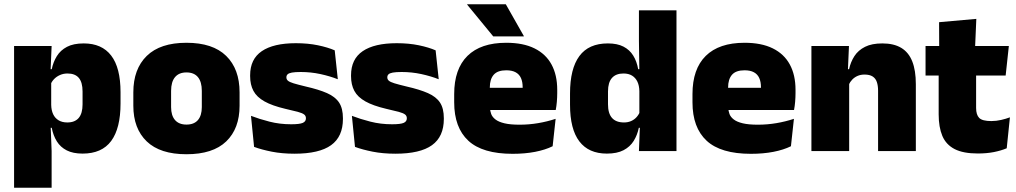

<svg xmlns="http://www.w3.org/2000/svg" viewBox="-20 -708 4764 900"><path d="M367 12Q322.5 12 293 -3Q263.5 -18 246.5 -45.2Q229.5 -72.5 222.5 -109H180L220 -216.5Q220.5 -191 229.2 -172.5Q238 -154 254.8 -144Q271.5 -134 295.5 -134Q331 -134 349 -155.2Q367 -176.5 367 -219V-279Q367 -322 349.5 -342.8Q332 -363.5 296.5 -363.5Q277.5 -363.5 261.5 -356.5Q245.5 -349.5 234 -337.8Q222.5 -326 217 -311.5L176.5 -383.5H222.5Q229.5 -417.5 246.5 -445Q263.5 -472.5 294 -488.5Q324.5 -504.5 372.5 -504.5Q457.5 -504.5 501.2 -447.5Q545 -390.5 545 -275.5V-223Q545 -106.5 501.2 -47.2Q457.5 12 367 12ZM46 172V-492.5H222L216 -352L220 -340V-158L217 -128.5L222 0V172Z M854 15Q730.5 15 667.8 -45.2Q605 -105.5 605 -212.5V-275Q605 -384.5 668 -446Q731 -507.5 854 -507.5Q977.5 -507.5 1040.2 -446Q1103 -384.5 1103 -275V-212.5Q1103 -105.5 1040.5 -45.2Q978 15 854 15ZM854 -124Q889.5 -124 907.8 -145.2Q926 -166.5 926 -206V-282Q926 -324.5 907.8 -346.5Q889.5 -368.5 854 -368.5Q819 -368.5 800.5 -346.5Q782 -324.5 782 -282V-206Q782 -166.5 800.5 -145.2Q819 -124 854 -124Z M1360.5 12.5Q1302 12.5 1254 3Q1206 -6.5 1171 -19.5L1156.5 -165Q1195.5 -150 1243.2 -137.8Q1291 -125.5 1345 -125.5Q1384.5 -125.5 1399.2 -132Q1414 -138.5 1414 -153V-154Q1414 -165 1405.5 -171.5Q1397 -178 1375.8 -183.8Q1354.5 -189.5 1317 -198Q1255.5 -212.5 1219.5 -232.8Q1183.5 -253 1168 -282Q1152.5 -311 1152.5 -351V-355Q1152.5 -431 1207.2 -468.2Q1262 -505.5 1367 -505.5Q1423.5 -505.5 1470.2 -495.8Q1517 -486 1549 -472L1563.5 -336.5Q1527 -351 1482 -360.8Q1437 -370.5 1390 -370.5Q1363 -370.5 1348.2 -367.8Q1333.5 -365 1328 -359.5Q1322.5 -354 1322.5 -346V-345Q1322.5 -336 1329.5 -329.8Q1336.5 -323.5 1356 -317.5Q1375.5 -311.5 1413 -302.5Q1474.5 -288.5 1513 -271.5Q1551.5 -254.5 1569.5 -227.2Q1587.5 -200 1587.5 -153.5V-150.5Q1587.5 -67.5 1532 -27.5Q1476.5 12.5 1360.5 12.5Z M1833.5 12.5Q1775 12.5 1727 3Q1679 -6.5 1644 -19.5L1629.5 -165Q1668.5 -150 1716.2 -137.8Q1764 -125.5 1818 -125.5Q1857.5 -125.5 1872.2 -132Q1887 -138.5 1887 -153V-154Q1887 -165 1878.5 -171.5Q1870 -178 1848.8 -183.8Q1827.5 -189.5 1790 -198Q1728.5 -212.5 1692.5 -232.8Q1656.5 -253 1641 -282Q1625.5 -311 1625.5 -351V-355Q1625.5 -431 1680.2 -468.2Q1735 -505.5 1840 -505.5Q1896.5 -505.5 1943.2 -495.8Q1990 -486 2022 -472L2036.5 -336.5Q2000 -351 1955 -360.8Q1910 -370.5 1863 -370.5Q1836 -370.5 1821.2 -367.8Q1806.5 -365 1801 -359.5Q1795.5 -354 1795.5 -346V-345Q1795.5 -336 1802.5 -329.8Q1809.5 -323.5 1829 -317.5Q1848.5 -311.5 1886 -302.5Q1947.5 -288.5 1986 -271.5Q2024.5 -254.5 2042.5 -227.2Q2060.5 -200 2060.5 -153.5V-150.5Q2060.5 -67.5 2005 -27.5Q1949.5 12.5 1833.5 12.5Z M2383 13Q2241.5 13 2175.2 -48.5Q2109 -110 2109 -228.5V-267Q2109 -384.5 2171.2 -446Q2233.5 -507.5 2353 -507.5Q2432.5 -507.5 2485.5 -481.2Q2538.5 -455 2565.2 -405.8Q2592 -356.5 2592 -287V-271.5Q2592 -251.5 2590.2 -230.8Q2588.5 -210 2585 -192.5H2426.5Q2428.5 -223 2429.2 -250Q2430 -277 2430 -298.5Q2430 -324.5 2422 -342.2Q2414 -360 2397 -369.2Q2380 -378.5 2353 -378.5Q2312.5 -378.5 2294.2 -357.5Q2276 -336.5 2276 -298V-253.5L2277 -234.5V-203.5Q2277 -188 2282.5 -173.5Q2288 -159 2302.8 -147.8Q2317.5 -136.5 2344.8 -130Q2372 -123.5 2415.5 -123.5Q2460 -123.5 2502.5 -130.8Q2545 -138 2584.5 -151L2570.5 -22.5Q2536 -5.5 2488.2 3.8Q2440.5 13 2383 13ZM2202.5 -192.5V-296.5H2549.5V-192.5ZM2351 -688 2435.5 -539V-537.5H2292L2170 -686V-688Z M2824.5 12Q2739.5 12 2695.8 -45.2Q2652 -102.5 2652 -217V-269.5Q2652 -386 2695.8 -445.2Q2739.5 -504.5 2829.5 -504.5Q2873.5 -504.5 2902.5 -489.5Q2931.5 -474.5 2948.2 -447.5Q2965 -420.5 2971.5 -383.5H3017L2977 -281Q2976.5 -307 2967.8 -325.2Q2959 -343.5 2942.8 -353.5Q2926.5 -363.5 2902.5 -363.5Q2867 -363.5 2848.5 -342.5Q2830 -321.5 2830 -279.5V-219Q2830 -176.5 2848.8 -155.2Q2867.5 -134 2905 -134Q2923.5 -134 2938.2 -140.5Q2953 -147 2963.5 -158.5Q2974 -170 2980 -185L3023.5 -109H2974.5Q2967.5 -75 2950.5 -47.5Q2933.5 -20 2903 -4Q2872.5 12 2824.5 12ZM2975 0 2980 -128.5 2977 -153V-350V-372.5L2975 -517V-659.5H3151V0Z M3500 13Q3358.5 13 3292.2 -48.5Q3226 -110 3226 -228.5V-267Q3226 -384.5 3288.2 -446Q3350.5 -507.5 3470 -507.5Q3549.5 -507.5 3602.5 -481.2Q3655.5 -455 3682.2 -405.8Q3709 -356.5 3709 -287V-271.5Q3709 -251.5 3707.2 -230.8Q3705.5 -210 3702 -192.5H3543.5Q3545.5 -223 3546.2 -250Q3547 -277 3547 -298.5Q3547 -324.5 3539 -342.2Q3531 -360 3514 -369.2Q3497 -378.5 3470 -378.5Q3429.5 -378.5 3411.2 -357.5Q3393 -336.5 3393 -298V-253.5L3394 -234.5V-203.5Q3394 -188 3399.5 -173.5Q3405 -159 3419.8 -147.8Q3434.5 -136.5 3461.8 -130Q3489 -123.5 3532.5 -123.5Q3577 -123.5 3619.5 -130.8Q3662 -138 3701.5 -151L3687.5 -22.5Q3653 -5.5 3605.2 3.8Q3557.5 13 3500 13ZM3319.5 -192.5V-296.5H3666.5V-192.5Z M4096 0V-283Q4096 -306.5 4090.2 -323.5Q4084.5 -340.5 4070.5 -349.5Q4056.5 -358.5 4032.5 -358.5Q4014 -358.5 3999.5 -352Q3985 -345.5 3974.8 -334.8Q3964.5 -324 3958.5 -310.5L3931.5 -383.5H3960Q3967.5 -418 3985.2 -445.2Q4003 -472.5 4034.8 -488.5Q4066.5 -504.5 4116 -504.5Q4170 -504.5 4204.8 -483.5Q4239.5 -462.5 4256.2 -420.2Q4273 -378 4273 -313.5V0ZM3783.5 0V-492.5H3959.5L3954 -366L3960.5 -348V0Z M4563.5 11.5Q4495 11.5 4454.8 -9.2Q4414.5 -30 4397.2 -71Q4380 -112 4380 -172V-436H4555.5V-202Q4555.5 -170 4570 -155.2Q4584.5 -140.5 4627 -140.5Q4650 -140.5 4672.8 -145.8Q4695.5 -151 4714 -158L4699 -13Q4673 -2 4639 4.8Q4605 11.5 4563.5 11.5ZM4318.5 -354V-492.5H4709L4694 -354ZM4382.5 -480.5 4382 -604 4556.5 -619.5 4550.5 -480.5Z"/></svg>

Font: Anek Gujarati Medium ExtraBold
Style: Regular
Weight: 800
Version: Version 1.003